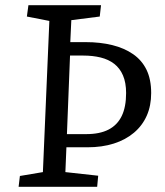

<svg xmlns="http://www.w3.org/2000/svg" viewBox="-20 -723 640 743"><path d="M52 0 57 -42 146 -57 171 -642 84 -659 90 -703H371L366 -659L256 -645L252 -560H311Q368 -560 414.5 -548.5Q461 -537 495 -513.5Q529 -490 547 -453Q565 -416 565 -363Q565 -314 548 -275.5Q531 -237 498.5 -209.5Q466 -182 420.5 -167.5Q375 -153 318 -153H237L233 -57L360 -43L356 0ZM239 -204H314Q366 -204 400 -221.5Q434 -239 451 -274Q468 -309 468 -363Q468 -403 456 -431Q444 -459 422 -476Q400 -493 369.5 -500.5Q339 -508 302 -508H251Z"/></svg>

Font: Literata 18pt
Style: Italic
Weight: 400
Italic angle: -2°
Designer: Latin by Veronika Burian and Jose Scaglione. Greek by Irene Vlachou. Cyrillic by Vera Evstafieva
Foundry: TypeTogether
Version: Version 3.103;gftools[0.9.29]